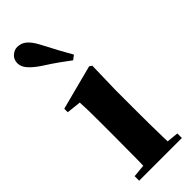

<svg xmlns="http://www.w3.org/2000/svg" viewBox="-285 -901 928 928"><g transform="rotate(-45 179.0 -437.0)"><path d="M37 0V-31L102 -37Q102 -52 103 -69Q103 -111 103.5 -157Q104 -203 104 -238V-318Q104 -368 103.5 -401.5Q103 -435 101 -470L27 -478V-502L257 -562L270 -553L266 -392V-238Q266 -203 266.5 -157Q267 -111 268 -69Q268 -51 269 -37L329 -31V0ZM245 -654 223 -637Q199 -655 171.5 -675Q144 -695 94 -727Q60 -750 41 -772Q22 -794 22 -817Q22 -843 39.5 -858.5Q57 -874 77 -874Q103 -874 123 -858Q143 -842 162 -807Q192 -749 210.5 -715.5Q229 -682 245 -654Z"/></g></svg>

Font: Early Summer Mincho Heavy
Style: Regular
Weight: 900
Designer: GuiWonder
Version: Version 1.002